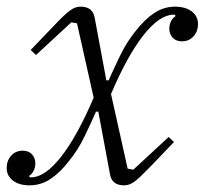

<svg xmlns="http://www.w3.org/2000/svg" viewBox="-31 -544 614 576"><path d="M58 12Q26 12 7.5 -2.5Q-11 -17 -11 -40Q-11 -62 2.5 -77Q16 -92 37 -92Q55 -92 65 -81Q75 -70 75 -54Q75 -41 69.5 -31Q64 -21 56 -16L59 -12H62Q104 -12 152.5 -74Q201 -136 250 -251L200 -474L183 -477L77 -379L61 -394L130 -466Q146 -483 158 -494.5Q170 -506 179 -512.5Q188 -519 195.5 -521.5Q203 -524 211 -524Q247 -524 253 -491L288 -303H295Q309 -335 329 -376.5Q349 -418 376 -451Q402 -485 431 -504.5Q460 -524 494 -524Q526 -524 544.5 -509.5Q563 -495 563 -472Q563 -450 549.5 -435Q536 -420 515 -420Q497 -420 487 -431Q477 -442 477 -458Q477 -471 482.5 -481Q488 -491 496 -496L493 -500H490Q448 -500 399.5 -438.5Q351 -377 302 -262L352 -38L369 -35L475 -133L491 -118L422 -46Q405 -29 393.5 -17.5Q382 -6 373 0.5Q364 7 356.5 9.5Q349 12 341 12Q305 12 299 -21L264 -209H257Q243 -177 223 -135.5Q203 -94 176 -61Q150 -27 121 -7.5Q92 12 58 12Z"/></svg>

Font: IBM Plex Serif Light
Style: Italic
Weight: 300
Italic angle: -14°
Designer: Mike Abbink, Paul van der Laan, Pieter van Rosmalen
Foundry: Bold Monday
Version: Version 3.001